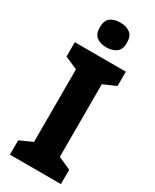

<svg xmlns="http://www.w3.org/2000/svg" viewBox="-235 -994 855 1056"><g transform="rotate(30 193.0 -466.5)"><path d="M355 0H31V-91L111 -127V-588L31 -623V-714H355V-623L275 -588V-127L355 -91ZM195 -933Q233 -933 257 -915Q281 -897 281 -854Q281 -811 256.5 -793.5Q232 -776 195 -776Q157 -776 133 -793.5Q109 -811 109 -854Q109 -898 132.5 -915.5Q156 -933 195 -933Z"/></g></svg>

Font: Noto Sans Ethiopic SemiCondensed ExtraBold
Style: Regular
Weight: 800
Width: 4
Designer: Monotype Design Team
Foundry: Monotype Imaging Inc.
Version: Version 2.102; ttfautohint (v1.8.4.7-5d5b)